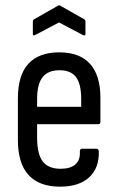

<svg xmlns="http://www.w3.org/2000/svg" viewBox="-20 -691 442 719"><path d="M205 8Q127 8 87 -35.5Q47 -79 47 -167V-322Q47 -410 86.5 -452.5Q126 -495 202 -495Q278 -495 317 -452Q356 -409 356 -325V-235Q356 -226 349 -226H119V-176Q119 -114 140 -86.5Q161 -59 207 -59Q244 -59 262.5 -75.5Q281 -92 279 -123Q279 -134 287 -134H342Q348 -134 350 -125Q352 -62 314 -27Q276 8 205 8ZM119 -291H284V-321Q284 -377 264.5 -402.5Q245 -428 203 -428Q160 -428 139.5 -402Q119 -376 119 -321ZM112 -560Q103 -555 103 -564V-608Q103 -617 108 -619L196 -669Q202 -673 207 -669L295 -619Q300 -617 300 -608V-564Q300 -555 290 -560L201 -607Z"/></svg>

Font: Sofia Sans Condensed
Style: Regular
Weight: 400
Designer: Botio Nikoltchev, Ani Petrova
Foundry: lettersoup
Version: Version 4.100